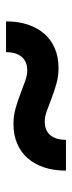

<svg xmlns="http://www.w3.org/2000/svg" viewBox="173 -605 234 620"><g transform="rotate(-90 290.0 -295.0)"><path d="M372.5 -324Q401 -324 416.2 -341.8Q431.5 -359.5 431.5 -392.5H531Q531 -354 520.8 -322.8Q510.5 -291.5 491.2 -269.2Q472 -247 444 -235Q416 -223 380 -223Q353.5 -223 329.2 -230Q305 -237 283.2 -245.2Q261.5 -253.5 242.5 -260.5Q223.5 -267.5 207.5 -267.5Q179 -267.5 163.8 -249.8Q148.5 -232 148.5 -199H49Q49 -237.5 59.2 -268.8Q69.5 -300 88.8 -322.2Q108 -344.5 136 -356.5Q164 -368.5 200 -368.5Q226.5 -368.5 250.8 -361.5Q275 -354.5 296.8 -346.2Q318.5 -338 337.5 -331Q356.5 -324 372.5 -324Z"/></g></svg>

Font: Lato TR
Style: Bold
Weight: 700
Designer: Lukasz Dziedzic
Foundry: tyPoland Lukasz Dziedzic
Version: Version 1.104 2013